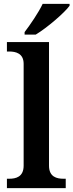

<svg xmlns="http://www.w3.org/2000/svg" viewBox="-20 -979 382 999"><path d="M108 -812V-799H166C226 -835 317 -914 342 -949V-959H202C181 -914 137 -850 108 -812ZM16 0H322V-49H310C276 -49 235 -58 235 -117V-760H16V-711H28C61 -711 103 -702 103 -647V-117C103 -58 62 -49 28 -49H16Z"/></svg>

Font: Noto Serif Oriya SemiBold
Style: Regular
Weight: 600
Designer: David Williams
Foundry: Google LLC, David Williams
Version: Version 1.051